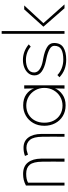

<svg xmlns="http://www.w3.org/2000/svg" viewBox="704 -1476 793 2240"><g transform="rotate(-90 1100.0 -356.5)"><path d="M55 0V-450Q90 -468 121 -475.5Q152 -483 190 -483Q280 -483 324 -426.5Q368 -370 369 -271Q370 -136 369 0H333Q335 -130 333 -260Q332 -363 297.5 -405Q263 -447 193 -447Q160 -447 135 -442Q110 -437 88 -425V0ZM496 -478Q573 -478 614.5 -422.5Q656 -367 657 -271Q658 -136 657 0H624Q626 -130 624 -260Q623 -360 588.5 -402Q554 -444 497 -444Q465 -444 424 -429Q420 -428 415 -426L400 -461Q444 -478 496 -478Z M1194 -235Q1194 -294 1166 -342.5Q1138 -391 1091 -418.5Q1044 -446 988 -446Q930 -446 884.5 -419.5Q839 -393 813.5 -345.5Q788 -298 788 -235Q788 -172 813.5 -124Q839 -76 884.5 -49.5Q930 -23 988 -23Q1044 -23 1091 -50.5Q1138 -78 1166 -126.5Q1194 -175 1194 -235ZM1188 -356 1186 -458V-470H1224V0H1186V-8L1188 -110Q1169 -61 1117 -24Q1065 13 990 13Q919 13 865 -20Q811 -53 781.5 -109.5Q752 -166 752 -235Q752 -309 784.5 -365Q817 -421 871 -451.5Q925 -482 990 -482Q1068 -482 1118.5 -446Q1169 -410 1188 -356Z M1318 -59 1344 -83Q1376 -51 1423.5 -32.5Q1471 -14 1524 -14Q1601 -14 1643 -37Q1685 -60 1685 -119Q1685 -153 1644 -175Q1603 -197 1542 -210L1504 -218Q1430 -234 1385 -266Q1340 -298 1340 -350Q1340 -392 1365.5 -422.5Q1391 -453 1432 -469Q1473 -485 1520 -485Q1568 -485 1613 -469Q1658 -453 1702 -417L1675 -394Q1647 -420 1606 -435Q1565 -450 1521 -450Q1460 -450 1417 -426.5Q1374 -403 1374 -354Q1374 -316 1410.5 -290.5Q1447 -265 1506 -254L1543 -247Q1622 -232 1670 -203Q1718 -174 1718 -122Q1718 -46 1665.5 -13Q1613 20 1523 20Q1462 20 1411 0.5Q1360 -19 1318 -59Z M1857 -733V0H1825V-733ZM2110 -470H2156L1949 -246L2168 0H2123L1908 -246Z"/></g></svg>

Font: Kreadon
Style: Regular
Weight: 400
Designer: kohakuno
Foundry: StudioGnu
Version: Version 1.000;Glyphs 3.1.2 (3151)